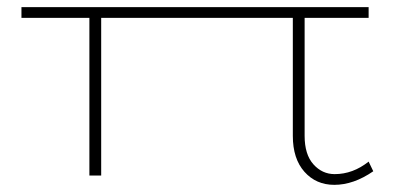

<svg xmlns="http://www.w3.org/2000/svg" viewBox="-20 -491 1176 537"><path d="M1024 -12Q969 26 915 26Q864 26 831.5 -10.5Q799 -47 799 -111V-441H263V0H230V-441H40V-471H1011V-441H832V-111Q832 -59 856.5 -31.5Q881 -4 916 -4Q967 -4 1011 -39Z"/></svg>

Font: BioRhyme Expanded ExtraLight
Style: Regular
Weight: 275
Width: 7
Designer: Aoife Mooney
Foundry: Aoife Mooney Type
Version: Version 1.001